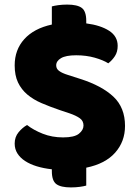

<svg xmlns="http://www.w3.org/2000/svg" viewBox="-20 -723 605 837"><path d="M255 -124Q304 -124 324 -140Q344 -156 344 -176Q344 -196 328 -207.5Q312 -219 283 -229L241 -243Q197 -258 161 -273.5Q125 -289 99 -311Q73 -333 58.5 -363.5Q44 -394 44 -438Q44 -506 86 -552.5Q128 -599 206 -616V-695Q216 -698 234 -700.5Q252 -703 273 -703Q317 -703 336.5 -688.5Q356 -674 356 -632V-621Q418 -613 455.5 -589Q493 -565 493 -523Q493 -497 481 -478.5Q469 -460 452 -447Q430 -461 393 -471.5Q356 -482 312 -482Q267 -482 246 -469.5Q225 -457 225 -438Q225 -423 238 -413.5Q251 -404 277 -396L330 -379Q424 -349 474.5 -301.5Q525 -254 525 -174Q525 -106 482 -57.5Q439 -9 356 8V86Q346 89 328 91.5Q310 94 289 94Q245 94 225.5 79.5Q206 65 206 23V15Q170 11 140.5 2Q111 -7 89.5 -21Q68 -35 56 -54Q44 -73 44 -97Q44 -126 61 -146.5Q78 -167 98 -178Q126 -156 166.5 -140Q207 -124 255 -124Z"/></svg>

Font: Baloo Tammudu 2 ExtraBold
Style: Regular
Weight: 800
Designer: Maithili Shingre, Omkar Shende and Ek Type
Foundry: Ek Type
Version: Version 1.640;hotconv 1.0.111;makeotfexe 2.5.65597; ttfautoh